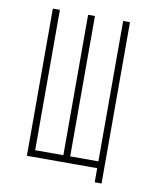

<svg xmlns="http://www.w3.org/2000/svg" viewBox="-83 -731 688 858"><g transform="rotate(10 261.0 -302.0)"><path d="M437 64H406V0H87V-668H119V-31H247V-668H278V-31H406V-668H437Z"/></g></svg>

Font: Zector
Style: Regular
Weight: 400
Designer: GGBot
Version: 0.72